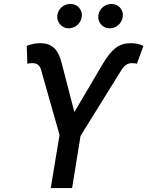

<svg xmlns="http://www.w3.org/2000/svg" viewBox="-20 -957 750 977"><path d="M116.1 -723.4Q148.8 -737.2 184.7 -737.2Q210.6 -737.2 228.7 -729.8Q246.8 -722.3 259.4 -708.8Q272 -695.3 280.2 -676.3Q288.4 -657.3 294.4 -634.2L358.3 -386.7L503.6 -632.8Q533.4 -683.9 565.3 -710.6Q597.3 -737.2 646.3 -737.2Q680.8 -737.2 709.9 -723.4L676.5 -632.1Q673.7 -633.9 666.2 -634.8Q658.7 -635.7 651.6 -635.7Q619.3 -635.7 599.1 -602.6L389.9 -265.6L346.9 0H238.3L283 -270.6L188.6 -602.6Q179 -635.7 146.3 -635.7Q143.1 -635.7 139 -635.5Q134.9 -635.3 131 -634.8Q127.1 -634.2 123.9 -633.7Q120.7 -633.2 119.3 -632.1ZM480.8 -881.4Q482.6 -893.1 488.6 -903.2Q494.7 -913.4 503.6 -920.8Q512.4 -928.3 523.4 -932.5Q534.4 -936.8 546.2 -936.8Q575.3 -936.8 592 -916.9Q600.1 -907 603.5 -894.9Q606.9 -882.8 604 -867.9Q601.9 -856.2 595.9 -846.1Q589.8 -835.9 581 -828.5Q572.1 -821 561.1 -816.9Q550.1 -812.9 538 -812.9Q511.4 -812.9 493.6 -833.1Q476.2 -853.3 480.8 -881.4ZM272 -881.4Q273.8 -893.1 279.7 -903.2Q285.5 -913.4 294.4 -920.8Q303.3 -928.3 314.3 -932.5Q325.3 -936.8 337.4 -936.8Q366.5 -936.8 383.2 -916.9Q391.3 -907 394.7 -894.9Q398.1 -882.8 395.2 -867.9Q393.1 -856.2 387.1 -846.1Q381 -835.9 372.2 -828.5Q363.3 -821 352.3 -816.9Q341.3 -812.9 329.2 -812.9Q302.9 -812.9 285.2 -833.8Q267.8 -854.4 272 -881.4Z"/></svg>

Font: Inter P Medium
Style: Italic
Weight: 500
Italic angle: 9.39999°
Designer: Rasmus Andersson
Foundry: rsms
Version: Version 3.018;git-588b23468